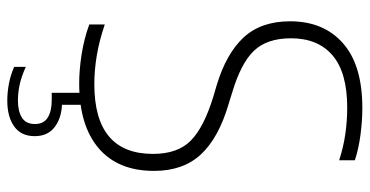

<svg xmlns="http://www.w3.org/2000/svg" viewBox="-258 -531 990 514"><g transform="rotate(90 237.0 -274.0)"><path d="M203 9Q167 9 125.5 2.5Q84 -4 45.5 -18V-59.5Q88 -45 128 -38.2Q168 -31.5 205 -31.5Q392 -31.5 392 -188.5Q392 -255 356.2 -290Q320.5 -325 239 -350L208.5 -359Q123.5 -384.5 80.2 -431.2Q37 -478 37 -555.5Q37 -645.5 95.8 -697.2Q154.5 -749 269 -749Q303.5 -749 341.2 -744Q379 -739 409 -729V-687Q373.5 -698.5 338.5 -703.5Q303.5 -708.5 268 -708.5Q174 -708.5 128.2 -669.2Q82.5 -630 82.5 -558Q82.5 -494 115.8 -459Q149 -424 228 -400.5L258.5 -391Q349 -364.5 393.2 -317Q437.5 -269.5 437.5 -191.5Q437.5 -94.5 376.5 -42.8Q315.5 9 203 9ZM249.5 201.5Q227 201.5 203.5 197Q180 192.5 159 183V152Q186 164 207.2 168.5Q228.5 173 249 173Q278 173 295 162.2Q312 151.5 312 127.5Q312 104 294.8 93.2Q277.5 82.5 248 82.5H228.5V-10H260.5V55Q298 57 321.2 75.5Q344.5 94 344.5 128Q344.5 164.5 318.5 183Q292.5 201.5 249.5 201.5Z"/></g></svg>

Font: Encode Sans Semi Condensed ExtraLight
Style: Regular
Weight: 200
Width: 4
Designer: Multiple Designers
Foundry: Impallari Type
Version: Version 3.000; ttfautohint (v1.8.3) -l 8 -r 50 -G 200 -x 14 